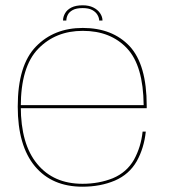

<svg xmlns="http://www.w3.org/2000/svg" viewBox="-20 -701 650 725"><path d="M291.5 4V-7Q182 -7 120.5 -82Q58.5 -156.5 58.5 -298.5Q58.5 -449.5 124.5 -517Q190 -584.5 292.5 -584.5Q398 -584.5 460 -518Q521 -453 522.5 -304H53.5V-292.5H534Q534 -298 534 -301.5Q534 -457 469.5 -526.5Q404.5 -595.5 292.5 -595.5Q184 -595.5 116 -525.5Q47 -455 47 -298.5Q47 -151 112 -73Q176.5 4 291.5 4ZM291.5 -7V4Q359 4 413.5 -19Q468 -42.5 496.5 -92.5Q524 -142 530.5 -204H518.5Q512.5 -146.5 486 -98Q458.5 -50 406 -28Q353.5 -7 291.5 -7ZM292.5 -681Q266.5 -681 250 -672.8Q233.5 -664.5 225.8 -651Q218 -637.5 218 -623.5H230.5Q230.5 -634 235.8 -644.8Q241 -655.5 254.5 -663Q268 -670.5 292.5 -670.5Q315 -670.5 328.5 -663Q342 -655.5 348.2 -644.5Q354.5 -633.5 354.5 -623.5H367Q367 -637.5 358 -651Q349 -664.5 332.2 -672.8Q315.5 -681 292.5 -681Z"/></svg>

Font: Anybody SemiExpanded Thin
Style: Regular
Weight: 250
Width: 6
Version: Version 1.113;gftools[0.9.25]